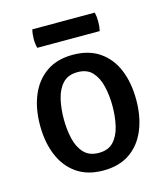

<svg xmlns="http://www.w3.org/2000/svg" viewBox="-103 -738 725 833"><g transform="rotate(-15 260.0 -322.0)"><path d="M476 -247Q476 -170.5 451.5 -111.8Q427 -53 379 -20Q331 13 259.5 13Q188.5 13 140.5 -20.5Q92.5 -54 68.2 -112.8Q44 -171.5 44 -247Q44 -323 68.5 -381.5Q93 -440 141 -473.2Q189 -506.5 259.5 -506.5Q331.5 -506.5 379.8 -473.2Q428 -440 452 -381.5Q476 -323 476 -247ZM150.5 -247Q150.5 -200.5 160 -159Q169.5 -117.5 193.5 -91.8Q217.5 -66 260.5 -66Q303.5 -66 327 -91.8Q350.5 -117.5 360 -159Q369.5 -200.5 369.5 -247Q369.5 -293.5 360 -335Q350.5 -376.5 327 -402.5Q303.5 -428.5 260.5 -428.5Q217.5 -428.5 193.5 -402.5Q169.5 -376.5 160 -335Q150.5 -293.5 150.5 -247ZM119.5 -575.5Q114.5 -594 114.5 -616Q114.5 -638.5 119.5 -658.5H400Q402.5 -647.5 403.5 -638.8Q404.5 -630 404.5 -617Q404.5 -594.5 400 -575.5Z"/></g></svg>

Font: Signika
Style: Regular
Weight: 400
Designer: Anna Giedry
Foundry: Anna Giedry
Version: Version 2.001